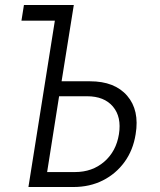

<svg xmlns="http://www.w3.org/2000/svg" viewBox="-20 -750 640 770"><path d="M94 0 200 -667H66L76 -730H276L227 -424H341Q440 -424 490 -366Q540 -308 524 -212Q514 -148 479.5 -100.5Q445 -53 392.5 -26.5Q340 0 274 0ZM169 -60H281Q350 -60 398 -101.5Q446 -143 457 -212Q468 -281 433 -322.5Q398 -364 329 -364H217Z"/></svg>

Font: NKDuy Mono ExtraLight
Style: Italic
Weight: 200
Italic angle: -9°
Monospace: yes
Designer: NKDuy
Foundry: NKDuy
Version: Version 2.251; ttfautohint (v1.8.4.7-5d5b)